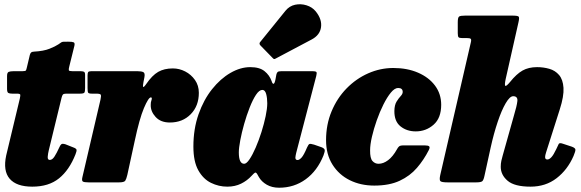

<svg xmlns="http://www.w3.org/2000/svg" viewBox="-20 -853 2716 898"><path d="M44 -520H85Q99.5 -520 101.5 -524Q103.5 -528 106 -539L119.5 -596Q122 -604.5 125.8 -607.8Q129.5 -611 139 -611.5Q184 -614 211.5 -625Q239 -636 253 -645.5Q262.5 -652.5 266.8 -655Q271 -657.5 277.5 -657.8Q284 -658 299 -658Q317.5 -658 324.2 -655.2Q331 -652.5 328 -639L304 -542Q300.5 -528.5 302 -524.2Q303.5 -520 319 -520H356Q367 -520 372.5 -517.5Q378 -515 378 -503V-442Q378 -425 374.8 -420Q371.5 -415 354 -415H289.5Q278 -415 274.2 -410.8Q270.5 -406.5 268 -396L208 -149.5Q204.5 -135.5 203.2 -120.2Q202 -105 213 -105Q224.5 -105 234.8 -120.8Q245 -136.5 257.5 -164Q262 -174.5 267 -178.5Q272 -182.5 286.5 -178L323 -163.5Q337 -158.5 338 -152.2Q339 -146 333 -131Q304 -57.5 256 -18.8Q208 20 131 20Q57 20 25.2 -17Q-6.5 -54 9 -126L72.5 -391Q75 -402.5 75 -408.8Q75 -415 60.5 -415H37.5Q25 -415 19 -418.2Q13 -421.5 13 -437.5V-497.5Q13 -514 21 -517Q29 -520 44 -520Z M406.5 -520H623Q642 -520 650.5 -515.5Q659 -511 655.5 -492L651 -469Q647.5 -451.5 649.5 -447Q651.5 -442.5 663.5 -459.5Q691.5 -500.5 719.8 -516.8Q748 -533 788.5 -533Q818.5 -533 846.2 -518.8Q874 -504.5 892 -478.8Q910 -453 910 -419Q910 -357.5 872 -318.8Q834 -280 774.5 -280Q731.5 -280 707.8 -306Q684 -332 685 -362.5Q685 -375 687.5 -381.2Q690 -387.5 690 -392.5Q690 -397.5 685.5 -397.5Q674.5 -397.5 653.2 -347.5Q632 -297.5 610 -193.5L575.5 -35Q571 -15.5 565.8 -7.8Q560.5 0 536.5 0H394.5Q373 0 367.2 -4.2Q361.5 -8.5 365.5 -25L450 -387Q454 -405 451.2 -410Q448.5 -415 430.5 -415H410Q395 -415 392.2 -419.8Q389.5 -424.5 389.5 -441V-499.5Q389.5 -511 392.2 -515.5Q395 -520 406.5 -520Z M1493 -126Q1464 -54 1409.8 -14.5Q1355.5 25 1285.5 25Q1252 25 1227.5 10.8Q1203 -3.5 1191 -24.5Q1184.5 -36 1182.5 -39.5Q1177 -48 1172.2 -45.2Q1167.5 -42.5 1156.5 -30.5Q1136 -8 1107.5 6Q1079 20 1043 20Q1003 20 966.8 2.2Q930.5 -15.5 907.5 -56.5Q884.5 -97.5 884.5 -167.5Q884.5 -250 908.5 -318.2Q932.5 -386.5 971.8 -435.8Q1011 -485 1057.8 -512Q1104.5 -539 1150.5 -539Q1194 -539 1217.2 -520.2Q1240.5 -501.5 1250.5 -473.5Q1253.5 -462 1258.8 -461Q1264 -460 1268.5 -482L1272.5 -504Q1274.5 -513 1278.8 -516.5Q1283 -520 1296 -520H1440Q1458 -520 1460.2 -515.5Q1462.5 -511 1459 -497L1365.5 -138.5Q1364.5 -134 1363 -127Q1361.5 -120 1361.5 -116Q1361.5 -104.5 1371.5 -104.5Q1380 -104.5 1390.5 -116Q1401 -127.5 1416 -163Q1422.5 -177.5 1427.2 -179.5Q1432 -181.5 1449 -176.5L1483.5 -164.5Q1496.5 -159.5 1498.5 -152.5Q1500.5 -145.5 1493 -126ZM1230 -370Q1230 -395 1224.8 -413.8Q1219.5 -432.5 1207 -432.5Q1192.5 -432.5 1177.2 -409.5Q1162 -386.5 1147.8 -350.2Q1133.5 -314 1122 -273.5Q1110.5 -233 1103.8 -197.2Q1097 -161.5 1097 -140Q1097 -87 1122 -87Q1133 -87 1147.2 -108.2Q1161.5 -129.5 1176 -163Q1190.5 -196.5 1202.8 -235.2Q1215 -274 1222.5 -309.8Q1230 -345.5 1230 -370ZM1456.5 -800Q1486.5 -763 1481.5 -726Q1476.5 -689 1438 -668.5L1270 -579.5Q1264.5 -576 1261.5 -577Q1258.5 -578 1254.5 -582.5L1198 -640.5Q1189.5 -649.5 1198.5 -658.5L1315.5 -803Q1333.5 -825 1360.2 -830.8Q1387 -836.5 1413.5 -828.2Q1440 -820 1456.5 -800Z M2043.5 -363Q2043.5 -301 2008 -269.8Q1972.5 -238.5 1924.5 -238.5Q1882.5 -238.5 1853.2 -262Q1824 -285.5 1824.5 -334Q1825 -362 1834.8 -377.8Q1844.5 -393.5 1854 -403.5Q1863.5 -413.5 1863.5 -423Q1863.5 -441.5 1842 -441.5Q1826 -441.5 1808.2 -420Q1790.5 -398.5 1773.2 -364Q1756 -329.5 1742 -289.8Q1728 -250 1719.5 -213Q1711 -176 1711 -150Q1710.5 -113 1722 -100Q1733.5 -87 1750.5 -87Q1773 -87 1795.2 -103.8Q1817.5 -120.5 1836.5 -154.5Q1841 -163.5 1846.5 -168.2Q1852 -173 1867.5 -173H1966.5Q1982.5 -173 1987.2 -168.5Q1992 -164 1985.5 -151Q1962.5 -105.5 1930 -67.8Q1897.5 -30 1849.2 -7.5Q1801 15 1730.5 15Q1667 15 1616 -10.2Q1565 -35.5 1535 -83.2Q1505 -131 1505 -197.5Q1505 -270.5 1530.8 -332.2Q1556.5 -394 1601 -439.5Q1645.5 -485 1702 -510Q1758.5 -535 1819.5 -535Q1884.5 -535 1935 -513.2Q1985.5 -491.5 2014.5 -452.8Q2043.5 -414 2043.5 -363Z M2662.5 -123.5Q2634.5 -59 2583.2 -19.5Q2532 20 2461.5 20Q2386.5 20 2354.2 -7.5Q2322 -35 2322 -73Q2322 -87.5 2324.8 -100.8Q2327.5 -114 2331 -125L2383 -310Q2397.5 -358 2399.8 -380.5Q2402 -403 2380 -403Q2364.5 -403 2345.2 -370.2Q2326 -337.5 2307.8 -283.2Q2289.5 -229 2275 -163.5L2246 -31Q2242 -11.5 2236 -5.8Q2230 0 2206.5 0H2074.5Q2045.5 0 2039.8 -5.8Q2034 -11.5 2039 -34L2182 -654Q2185.5 -668 2181.5 -671.5Q2177.5 -675 2163 -675H2141Q2128.5 -675 2124.8 -678.8Q2121 -682.5 2121 -698V-749Q2121 -771.5 2127.5 -775.8Q2134 -780 2155.5 -780H2376.5Q2401.5 -780 2405.8 -775.2Q2410 -770.5 2405 -749L2345 -483Q2339 -454.5 2343.5 -451.5Q2348 -448.5 2365.5 -469.5Q2395.5 -507 2423.8 -523Q2452 -539 2492 -539Q2521.5 -539 2549 -531.2Q2576.5 -523.5 2594.8 -502.2Q2613 -481 2615.5 -442.2Q2618 -403.5 2598 -341L2534 -140Q2529.5 -126 2529.5 -118.5Q2529.5 -107 2540 -107Q2549 -107 2559 -117.8Q2569 -128.5 2582 -156Q2589.5 -173 2593.2 -179.8Q2597 -186.5 2613.5 -180.5L2654.5 -167Q2670.5 -161 2671.2 -153.5Q2672 -146 2662.5 -123.5Z"/></svg>

Font: Besley* Narrow Fatface
Style: Italic
Weight: 900
Width: 4
Italic angle: -13°
Designer: Owen Earl
Foundry: indestructible type*
Version: Version 3.000; ttfautohint (v1.8.3)